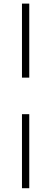

<svg xmlns="http://www.w3.org/2000/svg" viewBox="-20 -760 278 1040"><path d="M138.5 -339.5H99V-740.5H138.5ZM99 259.5V-141.5H138.5V259.5Z"/></svg>

Font: Newsreader 16pt 16pt Light
Style: Regular
Weight: 300
Version: Version 1.003